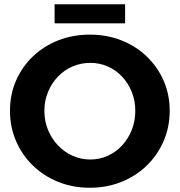

<svg xmlns="http://www.w3.org/2000/svg" viewBox="-20 -873 846 904"><path d="M403 -710Q483 -710 551.5 -683Q620 -656 671 -607Q722 -558 750.5 -493Q779 -428 779 -351Q779 -275 750.5 -209Q722 -143 671 -93.5Q620 -44 551.5 -16.5Q483 11 403 11Q323 11 254.5 -16.5Q186 -44 135 -93.5Q84 -143 55.5 -209Q27 -275 27 -351Q27 -428 55.5 -493.5Q84 -559 135 -607.5Q186 -656 254.5 -683Q323 -710 403 -710ZM405 -577Q361 -577 321.5 -560Q282 -543 252.5 -512Q223 -481 206 -440Q189 -399 189 -351Q189 -303 206 -261.5Q223 -220 253 -188.5Q283 -157 322 -139.5Q361 -122 405 -122Q449 -122 487.5 -139.5Q526 -157 555 -188.5Q584 -220 600.5 -261.5Q617 -303 617 -351Q617 -399 600.5 -440Q584 -481 555 -512Q526 -543 487.5 -560Q449 -577 405 -577ZM237 -853H569V-763H237Z"/></svg>

Font: Alexandria SemiBold
Style: Regular
Weight: 600
Designer: Mohamed Gaber
Foundry: Kief Type Foundry
Version: Version 5.100